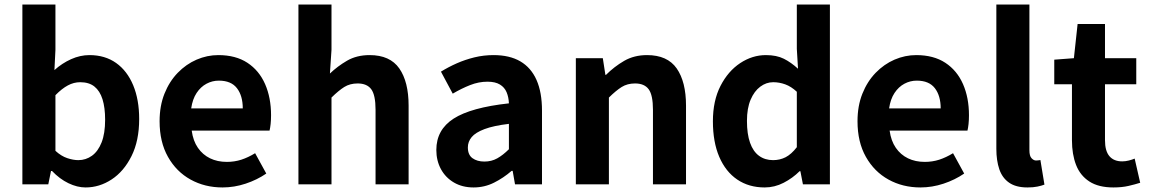

<svg xmlns="http://www.w3.org/2000/svg" viewBox="-20 -818 5098 852"><path d="M359.7 13.8Q322.7 13.8 283.7 -5Q244.7 -23.8 210.9 -59.2H206.3L194.3 0H79.3V-797.9H226V-596.7L221.5 -507Q255.4 -537.4 295.6 -555.5Q335.8 -573.5 377 -573.5Q445.9 -573.5 495.3 -538.5Q544.6 -503.4 571.1 -439.5Q597.6 -375.6 597.6 -289.7Q597.6 -193.7 563.6 -125.4Q529.5 -57.1 475.3 -21.7Q421.2 13.8 359.7 13.8ZM327.6 -107.4Q361 -107.4 388.1 -126.9Q415.2 -146.4 430.9 -186.2Q446.5 -226.1 446.5 -286.6Q446.5 -340.3 434.9 -377.5Q423.2 -414.6 399.1 -433.9Q375.1 -453.2 335.8 -453.2Q307.5 -453.2 281.1 -439Q254.7 -424.9 226 -395.7V-148.7Q251.5 -125.3 278.4 -116.3Q305.2 -107.4 327.6 -107.4Z M967.4 13.8Q888.9 13.8 825.7 -21.2Q762.5 -56.1 725.4 -121.9Q688.2 -187.7 688.2 -279.9Q688.2 -348.1 709.8 -402.2Q731.4 -456.3 768.6 -494.8Q805.8 -533.2 852.5 -553.4Q899.3 -573.5 948.7 -573.5Q1026.1 -573.5 1078 -539.3Q1129.9 -505.1 1156.4 -444.7Q1182.8 -384.4 1182.8 -306.4Q1182.8 -285.9 1180.9 -267.6Q1178.9 -249.4 1176.1 -238.4H830.7Q836.9 -192.8 858.2 -162.1Q879.4 -131.4 912.1 -115.5Q944.8 -99.6 986.6 -99.6Q1020.6 -99.6 1051 -109.4Q1081.3 -119.3 1112.1 -138.2L1161.6 -47.9Q1120.7 -19.8 1070 -3Q1019.4 13.8 967.4 13.8ZM828.4 -336.9H1057.3Q1057.3 -393.2 1031.4 -426.7Q1005.6 -460.2 951.1 -460.2Q922 -460.2 896.2 -446.4Q870.4 -432.6 852.4 -405.4Q834.4 -378.2 828.4 -336.9Z M1304.3 0V-797.9H1451V-596.7L1444 -491.7Q1477.4 -523.8 1520.1 -548.7Q1562.9 -573.5 1620.2 -573.5Q1710.6 -573.5 1751.9 -514.3Q1793.2 -455 1793.2 -349.1V0H1646.5V-330.9Q1646.5 -396 1627.5 -421.9Q1608.5 -447.7 1567.1 -447.7Q1532.9 -447.7 1507.6 -431.9Q1482.3 -416 1451 -385.1V0Z M2081.4 13.8Q2031.9 13.8 1994.6 -7.9Q1957.4 -29.5 1936.8 -67.2Q1916.2 -105 1916.2 -152.6Q1916.2 -242.2 1992.9 -291.6Q2069.7 -341 2238.3 -359.4Q2237.2 -386.8 2228.1 -408.6Q2219 -430.4 2198.4 -442.9Q2177.8 -455.5 2143.1 -455.5Q2104.3 -455.5 2066.3 -440.5Q2028.3 -425.6 1989 -402.4L1936.7 -500.1Q1970.1 -520.7 2007.2 -537.1Q2044.3 -553.4 2085.3 -563.5Q2126.3 -573.5 2170.1 -573.5Q2241.4 -573.5 2289 -545.7Q2336.6 -517.8 2360.9 -463Q2385.1 -408.3 2385.1 -327V0H2265.4L2254.9 -59.9H2250.4Q2214.3 -28.4 2172 -7.3Q2129.8 13.8 2081.4 13.8ZM2129.7 -101.1Q2161.1 -101.1 2186.6 -115.4Q2212.1 -129.7 2238.3 -155.8V-268.4Q2170.4 -260.3 2130.2 -245.2Q2090 -230.1 2073.1 -209.7Q2056.1 -189.3 2056.1 -163.8Q2056.1 -130.8 2076.7 -116Q2097.3 -101.1 2129.7 -101.1Z M2535.3 0V-559.8H2655L2666.4 -485.9H2669.2Q2705.5 -522.2 2749.7 -547.9Q2793.9 -573.5 2851.2 -573.5Q2941.6 -573.5 2982.9 -514.3Q3024.2 -455 3024.2 -349.1V0H2877.5V-330.9Q2877.5 -396 2858.5 -421.9Q2839.5 -447.7 2798.1 -447.7Q2763.9 -447.7 2738.6 -431.9Q2713.3 -416 2682 -385.1V0Z M3373.2 13.8Q3303.3 13.8 3251.6 -21.2Q3199.9 -56.2 3171.7 -122Q3143.5 -187.8 3143.5 -279.9Q3143.5 -371.2 3177.2 -436.8Q3210.9 -502.4 3264.7 -538Q3318.6 -573.5 3378.7 -573.5Q3426 -573.5 3458.3 -557.3Q3490.6 -541.1 3521.2 -513L3515.9 -601.1V-797.9H3662.7V0H3543L3531.7 -58.3H3528.2Q3497.5 -27.6 3457.4 -6.9Q3417.3 13.8 3373.2 13.8ZM3410.5 -107.4Q3440.9 -107.4 3466.3 -120.4Q3491.6 -133.5 3515.9 -164.8V-410.8Q3490.8 -434.2 3464.4 -443.7Q3438 -453.2 3411.1 -453.2Q3380.2 -453.2 3353.7 -433.4Q3327.1 -413.7 3310.9 -375.7Q3294.6 -337.8 3294.6 -281.5Q3294.6 -223.5 3308.3 -184.6Q3322 -145.7 3348.2 -126.6Q3374.4 -107.4 3410.5 -107.4Z M4064.4 13.8Q3985.9 13.8 3922.7 -21.2Q3859.5 -56.1 3822.4 -121.9Q3785.2 -187.7 3785.2 -279.9Q3785.2 -348.1 3806.8 -402.2Q3828.4 -456.3 3865.6 -494.8Q3902.8 -533.2 3949.5 -553.4Q3996.3 -573.5 4045.7 -573.5Q4123.1 -573.5 4175 -539.3Q4226.9 -505.1 4253.4 -444.7Q4279.8 -384.4 4279.8 -306.4Q4279.8 -285.9 4277.9 -267.6Q4275.9 -249.4 4273.1 -238.4H3927.7Q3933.9 -192.8 3955.2 -162.1Q3976.4 -131.4 4009.1 -115.5Q4041.8 -99.6 4083.6 -99.6Q4117.6 -99.6 4148 -109.4Q4178.3 -119.3 4209.1 -138.2L4258.6 -47.9Q4217.7 -19.8 4167 -3Q4116.4 13.8 4064.4 13.8ZM3925.4 -336.9H4154.3Q4154.3 -393.2 4128.4 -426.7Q4102.6 -460.2 4048.1 -460.2Q4019 -460.2 3993.2 -446.4Q3967.4 -432.6 3949.4 -405.4Q3931.4 -378.2 3925.4 -336.9Z M4539.5 13.8Q4488.2 13.8 4457.9 -7.4Q4427.5 -28.5 4414.4 -67.1Q4401.3 -105.8 4401.3 -157.3V-797.9H4548V-151.3Q4548 -125.9 4557.5 -115.9Q4567 -105.8 4577 -105.8Q4581.6 -105.8 4585.6 -106.3Q4589.6 -106.8 4596.8 -107.8L4614.7 1.2Q4602.3 6.1 4583.8 9.9Q4565.3 13.8 4539.5 13.8Z M4920.9 13.8Q4854.7 13.8 4814.1 -12.6Q4773.4 -39 4755.1 -86Q4736.8 -133 4736.8 -195.4V-444.1H4658.3V-553.2L4745.4 -559.8L4761.9 -711.4H4883.4V-559.8H5022.2V-444.1H4883.4V-195.8Q4883.4 -148 4903.1 -124.9Q4922.8 -101.9 4959.8 -101.9Q4974 -101.9 4989.1 -105.7Q5004.2 -109.6 5015.1 -114.2L5039.6 -7Q5017.3 0.2 4987.8 7Q4958.3 13.8 4920.9 13.8Z"/></svg>

Font: Shanggu Sans SC VF
Style: Regular
Weight: 250
Designer: GuiWonder
Version: Version 1.021